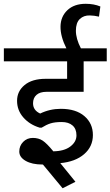

<svg xmlns="http://www.w3.org/2000/svg" viewBox="-36 -879 584 1015"><path d="M188 -9.3Q133.3 -9.3 99.6 -28.6Q65.9 -47.9 65.9 -77.9Q65.9 -107.9 86.4 -128.9Q106.9 -149.9 137.5 -149.9Q168 -149.9 189.7 -135.5Q211.4 -121.1 244.6 -80.6V-79.1Q302.7 -79.6 335.4 -104.2Q368.2 -128.9 368.2 -163.3Q368.2 -197.8 347.4 -215.8Q326.7 -233.9 290.3 -233.9Q253.9 -233.9 231.4 -226.8Q209 -219.7 184.1 -204.1H173.8Q120.6 -220.2 87.4 -258.1Q54.2 -295.9 54.2 -346.2Q54.2 -396.5 94 -429.4Q133.8 -462.4 205.6 -462.4H318.8V-554.7H-15.6V-623.5H314.9Q283.2 -686.5 283.9 -739Q284.7 -791.5 320.3 -825.2Q356 -858.9 417 -858.9Q460.9 -858.9 494.6 -844.7L487.3 -791Q462.4 -796.9 439 -797.4Q406.7 -798.3 386 -778.6Q365.2 -758.8 365.2 -716.6Q365.2 -674.3 391.6 -623.5H528.3V-554.7H406.2V-393.6H209.5Q175.3 -393.6 157 -377.4Q138.7 -361.3 138.7 -333Q138.7 -295.9 176.3 -278.8Q227.5 -303.7 285.6 -303.7Q365.2 -303.7 410.2 -265.1Q455.1 -226.6 455.1 -165.3Q455.1 -104 408.7 -64Q362.3 -23.9 282.7 -16.6L362.8 82L294.9 116.2L190.9 -9.3Z"/></svg>

Font: Yantramanav
Style: Regular
Weight: 400
Version: Version 1.001;PS 1.0;hotconv 1.0.72;makeotf.lib2.5.5900; ttf